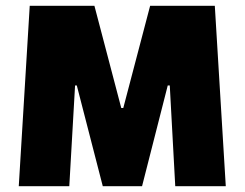

<svg xmlns="http://www.w3.org/2000/svg" viewBox="-20 -645 847 665"><path d="M45 0 83 -625H307L400 -271H407L500 -625H724L762 0H587L568 -349H561L472 0H336L246 -349H240L220 0Z"/></svg>

Font: Changa
Style: Bold
Weight: 700
Designer: Eduardo Rodriguez Tunni
Foundry: Eduardo Rodriguez Tunni
Version: Version 3.002; ttfautohint (v1.8.2)